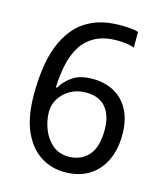

<svg xmlns="http://www.w3.org/2000/svg" viewBox="-110 -807 771 901"><g transform="rotate(15 275.5 -357.0)"><path d="M288 10Q223 10 170 -24Q117 -58 86 -128Q55 -198 55 -305Q55 -367 62.5 -427Q70 -487 90 -540.5Q110 -594 145 -635.5Q180 -677 234.5 -700.5Q289 -724 367 -724Q386 -724 410.5 -722Q435 -720 451 -715V-639Q434 -645 412.5 -648Q391 -651 370 -651Q304 -651 261.5 -628Q219 -605 194.5 -565.5Q170 -526 159 -474Q148 -422 146 -364H152Q172 -399 208 -423Q244 -447 302 -447Q364 -447 409.5 -421.5Q455 -396 480 -347.5Q505 -299 505 -230Q505 -156 478.5 -102Q452 -48 403.5 -19Q355 10 288 10ZM287 -65Q346 -65 382.5 -105Q419 -145 419 -230Q419 -298 387 -337.5Q355 -377 290 -377Q246 -377 213 -357.5Q180 -338 162 -308.5Q144 -279 144 -247Q144 -204 160 -162Q176 -120 208 -92.5Q240 -65 287 -65Z"/></g></svg>

Font: uoriya25
Style: Book
Weight: 400
Designer: Jelle Bosma - Monotype Design Team
Foundry: Monotype Imaging Inc.
Version: Version 2.003